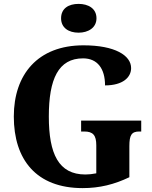

<svg xmlns="http://www.w3.org/2000/svg" viewBox="-20 -957 782 987"><path d="M384 -789C433 -789 476 -814 476 -863C476 -914 433 -937 384 -937C333 -937 294 -914 294 -863C294 -814 333 -789 384 -789ZM405 10C492 10 568 -9 645 -46V-206C645 -262 656 -281 696 -281H706V-337H397V-281H413C458 -281 475 -262 475 -210V-66C455 -62 436 -60 419 -60C281 -60 231 -166 231 -358C231 -551 280 -657 407 -657C481 -657 520 -604 520 -518C611 -518 654 -559 654 -607C654 -672 571 -724 409 -724C174 -724 51 -574 51 -358C51 -137 166 10 405 10Z"/></svg>

Font: Noto Serif Bengali SemiCondensed ExtraBold
Style: Regular
Weight: 800
Width: 4
Designer: Juan Bruce, Universal Thirst, Indian Type Foundry and the Monotype Design Team.
Foundry: Monotype Imaging Inc.
Version: Version 2.003